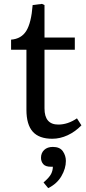

<svg xmlns="http://www.w3.org/2000/svg" viewBox="-20 -700 444 988"><path d="M249 14Q181 14 148.5 -22.5Q116 -59 116 -135V-444H37V-496Q90 -500 115.5 -541.5Q141 -583 148 -674L196 -680L209 -674V-507H365V-444H209V-142Q209 -59 280 -59Q329 -59 376 -91L399 -55Q367 -22 328 -4Q289 14 249 14ZM228 268 204 239Q234 213 243 195Q252 177 252 158H242Q214 158 202.5 144.5Q191 131 191 112Q191 87 207.5 71.5Q224 56 252 56Q288 56 303.5 78.5Q319 101 319 128Q319 167 296 206.5Q273 246 228 268Z"/></svg>

Font: Literata 12pt
Style: Regular
Weight: 400
Designer: Latin by Veronika Burian and Jose Scaglione. Greek by Irene Vlachou. Cyrillic by Vera Evstafieva.
Foundry: TypeTogether
Version: Version 3.002